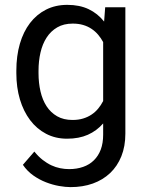

<svg xmlns="http://www.w3.org/2000/svg" viewBox="-20 -558 601 786"><path d="M46.9 -268.6Q46.9 -329.1 61.3 -378.7Q75.7 -428.2 102.8 -463.6Q129.9 -499 168.5 -518.6Q207 -538.1 255.4 -538.1Q305.7 -538.1 342.8 -520.5Q379.9 -502.9 406.2 -469.7L410.6 -528.3H493.2V-11.2Q493.2 41 476.8 81.8Q460.4 122.6 430.7 150.6Q400.9 178.7 359.9 193.4Q318.8 208 269 208Q248.5 208 221.9 203.4Q195.3 198.7 168.2 188.2Q141.1 177.7 116.2 160.2Q91.3 142.6 73.7 116.7L120.6 62.5Q137.2 83 154.8 96.7Q172.4 110.4 190.2 118.7Q208 127 226.3 130.6Q244.6 134.3 262.7 134.3Q294.4 134.3 320.3 125.2Q346.2 116.2 364.5 98.1Q382.8 80.1 392.6 54Q402.3 27.8 402.3 -6.8V-52.7Q376 -22.5 339.6 -6.3Q303.2 9.8 254.4 9.8Q207 9.8 168.7 -10.3Q130.4 -30.3 103.3 -66.2Q76.2 -102.1 61.5 -151.1Q46.9 -200.2 46.9 -258.3ZM137.7 -258.3Q137.7 -218.8 145.8 -183.8Q153.8 -148.9 170.7 -123Q187.5 -97.2 213.9 -82Q240.2 -66.9 276.9 -66.9Q300.8 -66.9 320.1 -72.8Q339.4 -78.6 354.7 -88.9Q370.1 -99.1 381.8 -113.3Q393.6 -127.4 402.3 -144.5V-385.7Q393.6 -401.9 381.8 -415.8Q370.1 -429.7 354.7 -439.9Q339.4 -450.2 320.3 -455.8Q301.3 -461.4 277.8 -461.4Q240.7 -461.4 214.4 -446Q188 -430.7 170.9 -404.3Q153.8 -377.9 145.8 -343Q137.7 -308.1 137.7 -268.6Z"/></svg>

Font: Nahid FD
Style: FD
Weight: 400
Foundry: DejaVu fonts team - Redesigned by Saber Rastikerdar
Version: Version 0.3.0